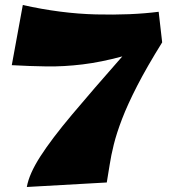

<svg xmlns="http://www.w3.org/2000/svg" viewBox="-20 -729 694 766"><path d="M87 17Q96 -35 141 -105Q186 -175 268 -272.5Q350 -370 468 -504Q383 -481 309 -472Q235 -463 166 -464Q97 -465 27 -469L71 -709Q223 -675 363 -671.5Q503 -668 613 -682L627 -560Q566 -462 527.5 -387Q489 -312 467 -254.5Q445 -197 434 -152.5Q423 -108 417.5 -71.5Q412 -35 406 -1Z"/></svg>

Font: Marhey ExtraBold
Style: Regular
Weight: 800
Designer: Nur Syamsi & Bustanul Arifin
Foundry: Namelatype
Version: Version 1.000; ttfautohint (v1.8.4.7-5d5b)